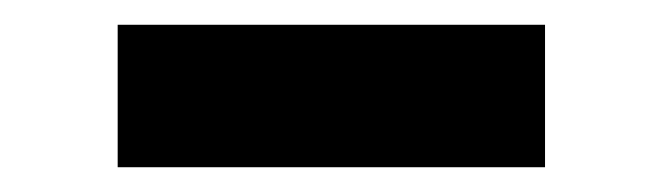

<svg xmlns="http://www.w3.org/2000/svg" viewBox="-20 -380 535 155"><path d="M75 -245V-360H420V-245Z"/></svg>

Font: Share
Style: Bold
Weight: 700
Designer: Ralph du Carrois
Version: Version 1.002